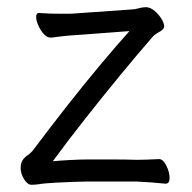

<svg xmlns="http://www.w3.org/2000/svg" viewBox="-20 -501 530 531"><path d="M420 -61Q431 -61 440 -43Q449 -25 449 -9Q449 7 438 7Q418 5 398 3.5Q378 2 357 1H222Q206 1 182.5 2Q159 3 138.5 4Q118 5 108 6Q96 7 87 8.5Q78 10 67 10Q56 10 46.5 -5.5Q37 -21 37 -37Q37 -46 40 -53Q44 -63 55.5 -71Q67 -79 74 -89Q116 -145 163 -205Q210 -265 256 -320Q302 -375 338 -415L191 -404Q172 -403 154.5 -401Q137 -399 122 -397H120Q110 -397 101 -407Q92 -417 86 -430.5Q80 -444 80 -454Q80 -465 87 -465H89Q102 -464 116 -463.5Q130 -463 144 -463Q156 -463 168 -463Q180 -463 190 -464L346 -475Q353 -475 363 -478Q373 -481 382 -481H386Q397 -480 408 -470.5Q419 -461 426.5 -449Q434 -437 434 -428Q434 -420 421 -413Q408 -406 402 -399Q361 -352 312.5 -293Q264 -234 215.5 -172.5Q167 -111 126 -55Q146 -57 174.5 -58.5Q203 -60 222 -60Q251 -60 291 -60Q331 -60 357 -59Q368 -59 385.5 -59.5Q403 -60 419 -61Z"/></svg>

Font: Klee One SemiBold
Style: Regular
Weight: 600
Designer: Fontworks Inc.
Foundry: Fontworks Inc.
Version: Version 1.00;January 12, 2022;FontCreator 13.0.0.2683 64-bit